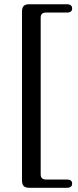

<svg xmlns="http://www.w3.org/2000/svg" viewBox="-20 -760 367 908"><path d="M172.4 -676.4V64.6Q172.4 77.4 179 83.2Q185.6 89.1 199.3 89.1H297.7Q321.2 89.1 321.2 108.9Q321.2 117.5 315.3 122.7Q309.4 128 297.7 128H117.5Q99.7 128 91.8 119.5Q84 111 84 93.4V-705.2Q84 -723 91.8 -731.4Q99.7 -739.8 117.5 -739.8H297.7Q309.4 -739.8 315.3 -734.6Q321.2 -729.4 321.2 -720.5Q321.2 -700.7 297.7 -700.7H199.3Q185.6 -700.7 179 -695Q172.4 -689.4 172.4 -676.4Z"/></svg>

Font: Fraunces
Style: Regular
Weight: 900
Version: Version 1.000;[b76b70a41]